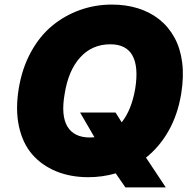

<svg xmlns="http://www.w3.org/2000/svg" viewBox="-20 -757 835 831"><path d="M764.2 -350.9Q749.3 -260.7 709.9 -191.1Q670.5 -121.4 611.9 -74.9L697.4 54H522.7L480.8 -6.7Q423.3 9.9 362.2 9.9Q285.2 9.9 223 -15.6Q160.9 -41.2 119.5 -88.8Q78.1 -136.4 62.1 -209.7Q46.2 -283 61.1 -373.6Q75.3 -460.6 113.1 -530.2Q150.9 -599.8 204.9 -644.7Q258.9 -689.6 325.3 -713.4Q391.7 -737.2 464.5 -737.2Q525.6 -737.2 577.6 -720.9Q629.6 -704.5 669.6 -672.8Q709.5 -641 735.1 -594.3Q760.7 -547.6 768.5 -486.5Q776.3 -425.4 764.2 -350.9ZM326.7 -269.9H480.1L506.7 -227.6Q549.7 -281.6 565.3 -373.6Q580.3 -468 553.3 -516.7Q526.3 -565.3 457.4 -565.3Q378.9 -565.3 327.4 -508.9Q275.9 -452.4 259.9 -350.9Q243.3 -257.1 271.7 -209.5Q300.1 -161.9 369.3 -161.9Q379.3 -161.9 388.8 -163Z"/></svg>

Font: Karasuma Gothic
Style: Italic
Weight: 900
Italic angle: -9.39999°
Designer: Rasmus Andersson / Ryoko Nishizuka
Foundry: Genbu
Version: Version 1.00